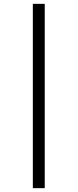

<svg xmlns="http://www.w3.org/2000/svg" viewBox="-20 -889 404 1000"><path d="M213 -869V91H151V-869Z"/></svg>

Font: Merriweather 120pt Black
Style: Regular
Weight: 900
Designer: Eben Sorkin
Foundry: Eben Sorkin
Version: Version 2.100